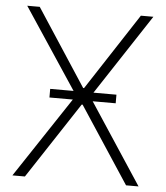

<svg xmlns="http://www.w3.org/2000/svg" viewBox="-52 -774 708 820"><g transform="rotate(5 302.0 -363.5)"><path d="M85.2 -727.3 300.1 -398.1H304L518.8 -727.3H572.4L333.5 -363.6L572.4 0H518.8L304 -327.1H300.1L85.2 0H31.6L272.7 -363.6L31.6 -727.3ZM160.2 -345.2V-382.1H444.2V-345.2Z"/></g></svg>

Font: Inter Extra Light BETA
Style: Regular
Weight: 200
Designer: Rasmus Andersson
Foundry: rsms
Version: Version 3.011;git-f93a4a705